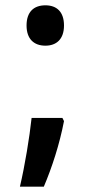

<svg xmlns="http://www.w3.org/2000/svg" viewBox="-20 -573 341 723"><path d="M151 -401C192 -401 221 -425 221 -477C221 -528 194 -553 151 -553C107 -553 80 -528 80 -477C80 -426 108 -401 151 -401ZM215 -129H99C91 -55 74 49 55 130H145C176 57 204 -29 221 -117Z"/></svg>

Font: Noto Sans Devanagari UI Condensed SemiBold
Style: Regular
Weight: 600
Width: 3
Designer: Jelle Bosma - Monotype Design Team
Foundry: Monotype Imaging Inc.
Version: Version 2.003